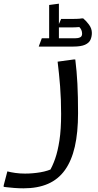

<svg xmlns="http://www.w3.org/2000/svg" viewBox="-72 -763 532 1043"><path d="M-32 168Q-13 173 11.5 176.5Q36 180 64 180Q105 180 147 173Q189 166 225 148L194 172Q213 141 227.5 99.5Q242 58 251 -1Q260 -60 260 -144Q260 -225 254.5 -294Q249 -363 241 -428L329 -440H337Q345 -376 348.5 -308Q352 -240 352 -148Q352 -43 334.5 33.5Q317 110 281 160.5Q245 211 189 235.5Q133 260 56 260Q30 260 5 258Q-20 256 -36 254Q-52 252 -52 252V244ZM248 -540 239 -555H335Q352 -555 363 -560Q374 -565 374 -580Q374 -591 370 -600Q366 -609 359 -616Q349 -615 336 -614.5Q323 -614 309 -614H240L260 -660H309Q326 -660 343.5 -660.5Q361 -661 372 -663H380Q396 -650 411.5 -629Q427 -608 427 -584Q427 -564 419.5 -547Q412 -530 390 -520Q368 -510 326 -510H139V-512L155 -555H205L195 -540V-736L248 -743Z"/></svg>

Font: Kufam
Style: Italic
Weight: 400
Italic angle: -11°
Designer: Artur Schmal
Foundry: Original Type
Version: Version 1.301; ttfautohint (v1.8.3)